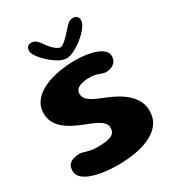

<svg xmlns="http://www.w3.org/2000/svg" viewBox="-203 -963 1014 1109"><g transform="rotate(-30 304.0 -409.0)"><path d="M254.5 24.5Q209.5 24.5 166.2 18.5Q123 12.5 88 0.5Q53 -11.5 32 -30.8Q11 -50 11 -76.5Q11 -103 23 -117.8Q35 -132.5 55 -138.2Q75 -144 98 -144Q105.5 -144 120.5 -139.2Q135.5 -134.5 155.8 -129.8Q176 -125 200.5 -125Q231.5 -125 254.8 -127.2Q278 -129.5 294 -136Q310 -142.5 318 -154Q326 -165.5 326 -184Q326 -200.5 317 -213Q308 -225.5 291.8 -236Q275.5 -246.5 253.8 -255.8Q232 -265 206.5 -275Q170.5 -288.5 139 -304.8Q107.5 -321 83.5 -341.8Q59.5 -362.5 46 -388.8Q32.5 -415 32.5 -448Q32.5 -487.5 51.5 -517Q70.5 -546.5 102.8 -567.2Q135 -588 175 -600.2Q215 -612.5 257.8 -618.2Q300.5 -624 339 -624Q378.5 -624 414.5 -618.8Q450.5 -613.5 478.8 -603Q507 -592.5 523.2 -577Q539.5 -561.5 539.5 -540Q539.5 -517.5 528.8 -503Q518 -488.5 500.8 -481.8Q483.5 -475 463.5 -475Q453.5 -475 440.2 -480.2Q427 -485.5 408.8 -490.8Q390.5 -496 364 -496Q346 -496 329 -493.5Q312 -491 298.2 -485Q284.5 -479 276.5 -468.5Q268.5 -458 268.5 -442Q268.5 -425.5 277.5 -412.8Q286.5 -400 302.2 -389.5Q318 -379 339.5 -369.5Q361 -360 386.5 -350Q421 -336.5 453.8 -318.5Q486.5 -300.5 513 -277Q539.5 -253.5 555 -223.8Q570.5 -194 570.5 -157Q570.5 -108 545.2 -73.2Q520 -38.5 475.8 -16.8Q431.5 5 374.8 14.8Q318 24.5 254.5 24.5ZM307 -657.5Q285 -657.5 256.5 -673.5Q228 -689.5 201.5 -713.5Q175 -737.5 157.5 -762Q140 -786.5 140 -803.5Q140 -820.5 149.2 -829.5Q158.5 -838.5 173.5 -838.5Q194.5 -838.5 207.8 -826.2Q221 -814 235 -792Q245 -777.5 258.5 -763.2Q272 -749 285.5 -739.8Q299 -730.5 308.5 -730.5Q318 -730.5 332 -741.2Q346 -752 361.5 -767.8Q377 -783.5 389.5 -798Q407 -819 420.8 -830.5Q434.5 -842 454 -842Q489 -842 489 -806.5Q489 -788 470.2 -762.8Q451.5 -737.5 422.2 -713.5Q393 -689.5 362 -673.5Q331 -657.5 307 -657.5Z"/></g></svg>

Font: Gluten SemiBold
Style: Regular
Weight: 600
Designer: Tyler Finck
Foundry: Etcetera Type Company
Version: Version 1.300